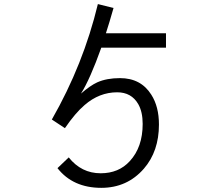

<svg xmlns="http://www.w3.org/2000/svg" viewBox="-20 -843 1039 933"><path d="M786.6 -611.3H472.2Q417.5 -458 373.5 -388.2Q418.5 -427.2 452.6 -442.9Q498.5 -463.4 563 -463.4Q664.6 -463.4 715.3 -382.8Q752.4 -324.7 752.4 -237.8Q752.4 -107.9 679.2 -23.4Q598.1 69.8 472.2 69.8Q334.5 69.8 259.3 -25.9L314 -78.1Q375.5 -1 469.2 -1Q557.1 -1 610.8 -60.1Q673.3 -127.9 673.3 -240.7Q673.3 -299.3 651.9 -336.9Q618.7 -394.5 549.3 -394.5Q462.4 -394.5 391.1 -332.5Q346.2 -294.4 295.4 -220.2L231.9 -262.2Q385.3 -530.3 455.6 -823.2L531.7 -804.2Q510.3 -729 494.6 -681.2H786.6Z"/></svg>

Font: UDEV Gothic 35
Style: Regular
Weight: 400
Version: v2.1.0; ttfautohint (v1.8.4.7-5d5b-dirty) -l 6 -r 45 -G 200 